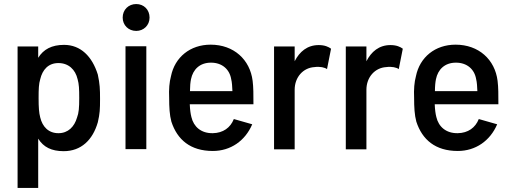

<svg xmlns="http://www.w3.org/2000/svg" viewBox="-20 -739 2526 950"><path d="M67 -509V191H169V-53C195 -11 235 9 295 9C382 9 439 -47 464 -134C474 -177 475 -198 475 -249C475 -299 474 -323 464 -370C436 -460 379 -517 297 -517C236 -517 195 -495 169 -453V-509ZM171 -254C171 -299 172 -324 179 -347C190 -394 219 -427 269 -427C319 -427 353 -395 364 -347C371 -323 372 -298 372 -254C372 -206 370 -180 361 -157C348 -112 317 -80 269 -80C220 -80 190 -112 179 -158C173 -181 171 -207 171 -254Z M601 -1H704V-510H601ZM587 -652C587 -614 616 -586 654 -586C691 -586 720 -614 720 -652C720 -691 692 -719 654 -719C616 -719 587 -691 587 -652Z M1033 8C1121 8 1193 -42 1228 -124L1137 -150C1120 -107 1084 -81 1033 -80C975 -79 938 -112 927 -160C923 -175 920 -197 919 -223H1234C1234 -272 1234 -307 1230 -339C1217 -444 1137 -518 1022 -518C921 -518 845 -456 826 -362C818 -333 815 -296 817 -255C817 -208 819 -170 828 -137C857 -48 922 8 1033 8ZM920 -288C920 -312 922 -332 925 -347C935 -396 969 -429 1024 -429C1079 -429 1116 -396 1124 -347C1128 -332 1129 -310 1130 -288Z M1336 0H1438V-295C1438 -358 1481 -404 1536 -407C1563 -411 1588 -405 1598 -397L1618 -498C1606 -507 1587 -516 1557 -516C1500 -516 1462 -483 1438 -436V-509H1336Z M1691 0H1793V-295C1793 -358 1836 -404 1891 -407C1918 -411 1943 -405 1953 -397L1973 -498C1961 -507 1942 -516 1912 -516C1855 -516 1817 -483 1793 -436V-509H1691Z M2245 8C2333 8 2405 -42 2440 -124L2349 -150C2332 -107 2296 -81 2245 -80C2187 -79 2150 -112 2139 -160C2135 -175 2132 -197 2131 -223H2446C2446 -272 2446 -307 2442 -339C2429 -444 2349 -518 2234 -518C2133 -518 2057 -456 2038 -362C2030 -333 2027 -296 2029 -255C2029 -208 2031 -170 2040 -137C2069 -48 2134 8 2245 8ZM2132 -288C2132 -312 2134 -332 2137 -347C2147 -396 2181 -429 2236 -429C2291 -429 2328 -396 2336 -347C2340 -332 2341 -310 2342 -288Z"/></svg>

Font: Vanilla Cream DemiBold
Style: Regular
Weight: 600
Designer: Jeremy Tribby, Jinavaṁso
Foundry: Tribby Type
Version: Version 1.422;Glyphs 3.1.2 (3151)